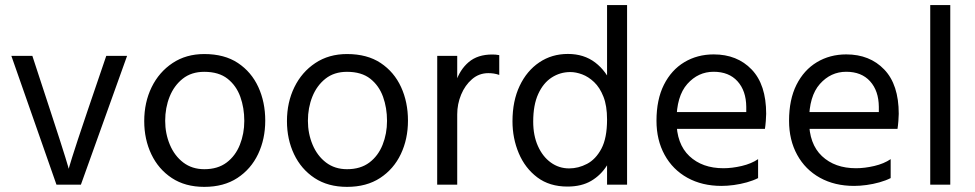

<svg xmlns="http://www.w3.org/2000/svg" viewBox="-20 -727 3839 756"><path d="M24.7 -507 202.3 0H298.6L480.4 -507H398.4L325.6 -293.4Q301.6 -222.9 286.7 -177.6Q271.7 -132.2 264 -107.4Q256.2 -82.5 253.4 -72.5Q250.6 -62.4 250.6 -62.4Q250.6 -62.4 247.8 -72.5Q245 -82.5 237.3 -107.4Q229.5 -132.2 215.1 -177.6Q200.7 -222.9 177.4 -293.4L107.4 -507Z M784.3 8.8Q709.4 8.8 656.6 -26Q603.9 -60.8 575.9 -119.6Q547.9 -178.4 547.9 -250.2Q547.9 -324 577.1 -383.7Q606.3 -443.4 659.6 -478.8Q712.8 -514.2 784.3 -514.2Q863.9 -514.2 916.9 -478.9Q969.9 -443.6 997.2 -384.2Q1024.4 -324.8 1024.4 -252.1Q1024.4 -179.6 996.3 -120.4Q968.2 -61.2 914.7 -26.2Q861.3 8.8 784.3 8.8ZM784.1 -444.2Q733.7 -444.2 699.5 -417.1Q665.4 -390 647.9 -346.4Q630.4 -302.7 630.4 -251.4Q630.4 -201.2 648.8 -157.3Q667.2 -113.4 701.7 -87.1Q736.3 -60.8 784.5 -60.8Q837.4 -60.8 872.3 -87Q907.1 -113.2 924.5 -157Q941.9 -200.7 941.9 -251Q941.9 -302.3 926.2 -346Q910.4 -389.8 876 -417Q841.6 -444.2 784.1 -444.2Z M1346.3 8.8Q1271.4 8.8 1218.6 -26Q1165.9 -60.8 1137.9 -119.6Q1109.9 -178.4 1109.9 -250.2Q1109.9 -324 1139.1 -383.7Q1168.3 -443.4 1221.6 -478.8Q1274.8 -514.2 1346.3 -514.2Q1425.9 -514.2 1478.9 -478.9Q1531.9 -443.6 1559.2 -384.2Q1586.4 -324.8 1586.4 -252.1Q1586.4 -179.6 1558.3 -120.4Q1530.2 -61.2 1476.7 -26.2Q1423.3 8.8 1346.3 8.8ZM1346.1 -444.2Q1295.7 -444.2 1261.5 -417.1Q1227.4 -390 1209.9 -346.4Q1192.4 -302.7 1192.4 -251.4Q1192.4 -201.2 1210.8 -157.3Q1229.2 -113.4 1263.7 -87.1Q1298.3 -60.8 1346.5 -60.8Q1399.4 -60.8 1434.3 -87Q1469.1 -113.2 1486.5 -157Q1503.9 -200.7 1503.9 -251Q1503.9 -302.3 1488.2 -346Q1472.4 -389.8 1438 -417Q1403.6 -444.2 1346.1 -444.2Z M1701.4 0 1701.6 -507H1780.3V0ZM1945.8 -509.9V-432Q1934.8 -435.8 1924.4 -437.4Q1914.1 -439 1902.7 -439Q1866.1 -439 1838.6 -415.2Q1811 -391.4 1795.7 -354.4Q1780.3 -317.3 1780.3 -276.7L1757.1 -293.9Q1758.4 -353.1 1774.4 -402.8Q1790.4 -452.6 1825.6 -482.5Q1860.7 -512.4 1918.1 -512.4Q1924.9 -512.4 1931.6 -511.9Q1938.2 -511.4 1945.8 -509.9Z M2449.1 -707V0H2370.3V-707ZM2370.3 -256.6Q2370.3 -310.4 2356 -346.4Q2341.8 -382.5 2319.4 -403.7Q2296.9 -425 2272.2 -434.2Q2247.5 -443.3 2225.7 -443.3Q2185.6 -443.3 2152.3 -421.8Q2119 -400.3 2099.3 -357Q2079.5 -313.8 2079.5 -248.1Q2079.5 -193.4 2098.1 -151.9Q2116.7 -110.3 2148.8 -87.1Q2180.9 -63.9 2221.1 -63.9Q2257.3 -63.9 2291.5 -81.8Q2325.7 -99.7 2348 -141.5Q2370.3 -183.4 2370.3 -256.6ZM2415.2 -256.4Q2415.2 -207.3 2404.5 -160.4Q2393.7 -113.4 2369.8 -75.3Q2345.8 -37.2 2307.8 -14.8Q2269.7 7.6 2214.3 7.6Q2143.7 7.6 2095.6 -28.6Q2047.5 -64.8 2022.7 -123.6Q1997.9 -182.3 1997.9 -249.5Q1997.9 -329.3 2026.1 -388.8Q2054.3 -448.3 2103.5 -481.4Q2152.7 -514.6 2216.1 -514.6Q2279.2 -514.6 2323.5 -480.9Q2367.7 -447.2 2391.5 -389.1Q2415.2 -331 2415.2 -256.4Z M2615.8 -219.7V-285.8H2918.4Q2918.4 -288.8 2918.4 -296.1Q2918.4 -303.5 2918.4 -306.5Q2917.8 -369.5 2883.9 -407Q2850.1 -444.4 2789.9 -444.4Q2729 -444.4 2686.3 -396.4Q2643.7 -348.4 2643.7 -251.6Q2643.7 -160.3 2694.4 -112.4Q2745.2 -64.6 2828.6 -64.6Q2862.6 -64.6 2900.6 -73.5Q2938.6 -82.4 2965 -100.4V-25.8Q2946.2 -16.2 2921 -9.1Q2895.7 -2 2869.8 1.5Q2843.8 5 2821 5Q2744.5 5 2686.7 -27Q2628.8 -59.1 2596.9 -117.3Q2564.9 -175.5 2564.9 -251.6Q2564.9 -334.8 2594.1 -393.1Q2623.4 -451.4 2674.5 -482.1Q2725.6 -512.8 2790.2 -512.8Q2882.7 -512.8 2939.7 -453.3Q2996.8 -393.8 2996.8 -278.9Q2996.8 -270.1 2995.4 -250.9Q2993.9 -231.7 2991.9 -219.7Z M3137.8 -219.7V-285.8H3440.4Q3440.4 -288.8 3440.4 -296.1Q3440.4 -303.5 3440.4 -306.5Q3439.8 -369.5 3405.9 -407Q3372.1 -444.4 3311.9 -444.4Q3251 -444.4 3208.3 -396.4Q3165.7 -348.4 3165.7 -251.6Q3165.7 -160.3 3216.4 -112.4Q3267.2 -64.6 3350.6 -64.6Q3384.6 -64.6 3422.6 -73.5Q3460.6 -82.4 3487 -100.4V-25.8Q3468.2 -16.2 3443 -9.1Q3417.7 -2 3391.8 1.5Q3365.8 5 3343 5Q3266.5 5 3208.7 -27Q3150.8 -59.1 3118.9 -117.3Q3086.9 -175.5 3086.9 -251.6Q3086.9 -334.8 3116.1 -393.1Q3145.4 -451.4 3196.5 -482.1Q3247.6 -512.8 3312.2 -512.8Q3404.7 -512.8 3461.7 -453.3Q3518.8 -393.8 3518.8 -278.9Q3518.8 -270.1 3517.4 -250.9Q3515.9 -231.7 3513.9 -219.7Z M3642.8 0V-707H3721.7V0Z"/></svg>

Font: Hind Variable Light
Style: Regular
Weight: 300
Designer: Manushi Parikh, Satya Rajpurohit
Foundry: Indian Type Foundry
Version: Version 3.000